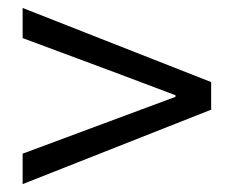

<svg xmlns="http://www.w3.org/2000/svg" viewBox="-20 -614 593 487"><path d="M275.6 -312.8 425.2 -368.4V-372.4L275.6 -428.8L37.4 -517.4V-593.8L515.6 -405.8V-335.8L37.4 -147V-224.2Z"/></svg>

Font: 寒蝉端黑体 Light
Style: Regular
Weight: 300
Designer: ChillDuanSans {Warren2060}; 
Source Han Sans {Ryoko NISHIZUKA 西塚涼子 (kana, bopomofo & ideographs); Paul D. Hunt (Latin, G
Foundry: ChillType&Adobe
Version: Version 1.300;Glyphs 3.3 (3306)